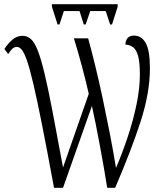

<svg xmlns="http://www.w3.org/2000/svg" viewBox="-20 -897 774 917"><path d="M255 -780 228 -865V-877H542V-865L515 -780H506L485 -844H411L389 -780H380L360 -844H285L264 -780ZM238 0Q205 -179 181 -300Q157 -421 139.5 -495.5Q122 -570 108.5 -608.5Q95 -647 83.5 -660Q72 -673 61 -673Q47 -673 37 -662Q27 -651 19 -639L1 -663Q16 -687 38 -706.5Q60 -726 88 -726Q110 -726 127.5 -710.5Q145 -695 160.5 -655.5Q176 -616 193 -545Q210 -474 231 -364Q252 -254 281 -97L404 -449Q387 -522 370.5 -583.5Q354 -645 333 -714H401Q417 -656 435 -582.5Q453 -509 470.5 -426.5Q488 -344 504.5 -259.5Q521 -175 534 -95Q564 -165 590 -243Q616 -321 632 -398Q648 -475 648 -540Q648 -600 639.5 -630Q631 -660 615.5 -671.5Q600 -683 579 -684Q579 -701 588.5 -714Q598 -727 620 -727Q656 -727 676 -691.5Q696 -656 696 -570Q696 -454 651.5 -316.5Q607 -179 530 0H492Q486 -38 477 -90.5Q468 -143 457.5 -199Q447 -255 437 -305.5Q427 -356 419 -391L281 0Z"/></svg>

Font: Noto Serif ExtraCondensed Light
Style: Regular
Weight: 300
Width: 2
Designer: Monotype Design Team
Foundry: Monotype Imaging Inc.
Version: Version 2.014; ttfautohint (v1.8.4.7-5d5b)